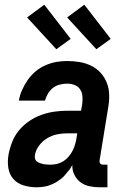

<svg xmlns="http://www.w3.org/2000/svg" viewBox="-20 -787 540 815"><path d="M135 8Q107 8 80.5 0Q54 -8 37 -27Q20 -46 15.5 -73.5Q11 -101 16 -129V-130Q21 -157 31.5 -184Q42 -211 60.5 -233.5Q79 -256 104 -273Q129 -290 156 -299.5Q183 -309 210.5 -313Q238 -317 265 -317H324L329 -345Q331 -361 330 -377.5Q329 -394 320.5 -407Q312 -420 297 -426Q282 -432 265 -432Q250 -432 234 -428Q218 -424 205 -414Q192 -404 183.5 -389.5Q175 -375 171 -360H60Q64 -383 74 -405.5Q84 -428 98 -448Q112 -468 131 -484Q150 -500 173 -510Q196 -520 219 -524Q242 -528 265 -528Q292 -528 318.5 -523.5Q345 -519 368 -507.5Q391 -496 408 -477Q425 -458 434 -434Q443 -410 443.5 -383Q444 -356 439 -329L403 -108Q402 -104 402.5 -100Q403 -96 405.5 -93Q408 -90 411.5 -89Q415 -88 419 -88H436V8H403Q381 8 359.5 3.5Q338 -1 321.5 -13.5Q305 -26 295.5 -45.5Q286 -65 287 -87Q281 -77 280 -74.5Q279 -72 275 -67Q271 -62 267 -57.5Q263 -53 259.5 -48.5Q256 -44 252 -39.5Q248 -35 243 -31Q238 -27 233 -23.5Q228 -20 223 -16.5Q218 -13 213 -10.5Q208 -8 202.5 -5.5Q197 -3 191.5 -1Q186 1 180.5 2.5Q175 4 169.5 5Q164 6 158.5 6.5Q153 7 147 7.5Q141 8 135 8ZM195 -88Q209 -88 223 -91.5Q237 -95 249.5 -103Q262 -111 272 -123Q282 -135 288.5 -148Q295 -161 299 -175Q303 -189 305 -203L308 -221H265Q243 -221 221.5 -216.5Q200 -212 180 -200Q160 -188 145.5 -168.5Q131 -149 128 -127Q127 -120 129 -112.5Q131 -105 137 -101Q143 -97 150 -94.5Q157 -92 164 -90.5Q171 -89 179 -88.5Q187 -88 195 -88ZM389 -578 265 -713 338 -767 450 -622ZM219 -578 95 -713 168 -767 280 -622Z"/></svg>

Font: Iosevka SS18
Style: Bold Italic
Weight: 700
Italic angle: -9°
Monospace: yes
Designer: Belleve Invis
Foundry: Belleve Invis
Version: Version 25.1.1; ttfautohint (v1.8.4)